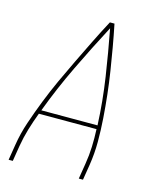

<svg xmlns="http://www.w3.org/2000/svg" viewBox="-111 -812 722 888"><g transform="rotate(15 250.0 -367.5)"><path d="M16 0 28 -74Q37 -131 56 -187Q75 -243 97 -299Q119 -355 144 -409.5Q169 -464 195.5 -518.5Q222 -573 248.5 -627Q275 -681 304 -735H326Q337 -681 346.5 -627Q356 -573 364.5 -518.5Q373 -464 379 -409.5Q385 -355 389 -299Q393 -243 393 -187Q393 -131 384 -74L372 0H352L364 -74Q371 -116 372.5 -158Q374 -200 372 -242H96Q80 -200 67.5 -158Q55 -116 48 -74L36 0ZM103 -260H372Q367 -375 350 -487Q333 -599 312 -709Q254 -599 200 -487Q146 -375 103 -260Z"/></g></svg>

Font: Iosevka Term Curly Thin
Style: Italic
Weight: 100
Italic angle: -9°
Designer: Belleve Invis
Foundry: Belleve Invis
Version: Version 32.3.0